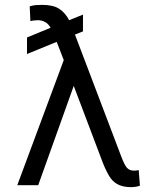

<svg xmlns="http://www.w3.org/2000/svg" viewBox="-20 -759 660 789"><path d="M288 -617 479 -114Q491 -82 502 -69Q513 -58 528 -58H538L550 -60L555 4Q540 10 517 10Q492 10 471 2Q451 -6 435 -26Q419 -49 403 -89L283 -406L137 2H51L242 -512L213 -587L91 -537V-605L188 -645Q178 -662 166 -668Q152 -676 136 -676Q128 -676 122 -675Q114 -675 105 -672L102 -733Q115 -737 127 -738Q137 -739 153 -739Q198 -739 223 -723Q249 -706 264 -676L321 -699V-630Z"/></svg>

Font: Sinter Normal
Style: Regular
Weight: 350
Foundry: Adobe & rsms
Version: Version 1.000